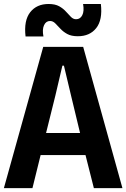

<svg xmlns="http://www.w3.org/2000/svg" viewBox="-25 -968 650 988"><path d="M-5 0 197.5 -727H403L605 0H458L415 -170H184L142 0ZM212 -283.5H387L341 -474.5L304 -630H296L259.5 -474.5ZM375.5 -781.5Q342 -781.5 320.8 -793.2Q299.5 -805 285.2 -820.8Q271 -836.5 259 -848.2Q247 -860 232.5 -860Q211.5 -860 201.5 -838Q191.5 -816 198.5 -780.5H106.5Q97 -862 130.2 -904.8Q163.5 -947.5 225 -947.5Q258.5 -947.5 279.5 -935.8Q300.5 -924 314.5 -908.2Q328.5 -892.5 340.2 -880.8Q352 -869 366.5 -869Q388 -869 398.5 -890Q409 -911 402.5 -947.5H494Q503.5 -865.5 470.2 -823.5Q437 -781.5 375.5 -781.5Z"/></svg>

Font: Spline Sans Mono SemiBold
Style: Regular
Weight: 600
Monospace: yes
Version: Version 1.004